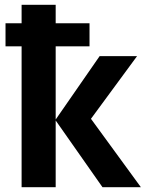

<svg xmlns="http://www.w3.org/2000/svg" viewBox="-20 -780 608 800"><path d="M212 -760V-683H353V-587H212V-282L395 -546H551L359 -285L567 0H407L212 -278V0H70V-587H3V-683H70V-760Z"/></svg>

Font: Noto Sans SemiCondensed
Style: Bold
Weight: 700
Width: 4
Designer: Monotype Design Team
Foundry: Monotype Imaging Inc.
Version: Version 2.013; ttfautohint (v1.8.4.7-5d5b)